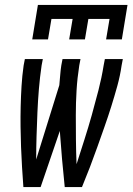

<svg xmlns="http://www.w3.org/2000/svg" viewBox="-20 -760 540 780"><path d="M75 0Q72 -41 69.5 -81.5Q67 -122 65.5 -163Q64 -204 63.5 -245Q63 -286 64 -327.5Q65 -369 67.5 -410.5Q70 -452 76 -494L81 -520H154L149 -494Q142 -446 138 -398Q134 -350 132 -302.5Q130 -255 128.5 -207.5Q127 -160 127 -112L221 -414Q223 -434 224.5 -454Q226 -474 229 -494L234 -520H307L302 -494Q294 -443 291 -392.5Q288 -342 288 -292Q288 -242 288.5 -192.5Q289 -143 291 -93Q307 -143 323 -193Q339 -243 353 -293Q367 -343 380 -393.5Q393 -444 401 -494L406 -520H479L474 -494Q468 -452 456.5 -410.5Q445 -369 432 -327.5Q419 -286 404.5 -245Q390 -204 375.5 -163Q361 -122 345.5 -81.5Q330 -41 313 0H243Q237 -57 232 -114Q227 -171 223 -228L145 0ZM111 -600 134 -740H498L475 -600H411L425 -683H339L325 -600H261L275 -683H189L175 -600Z"/></svg>

Font: Iosevka Term Curly
Style: Italic
Weight: 400
Italic angle: -9°
Designer: Belleve Invis
Foundry: Belleve Invis
Version: Version 32.3.0